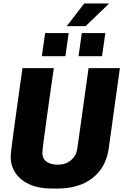

<svg xmlns="http://www.w3.org/2000/svg" viewBox="-20 -1080 720 1110"><path d="M291 -686 257 -447Q242 -338 233.5 -274.5Q225 -211 225 -197Q225 -163 249 -145.5Q273 -128 314 -128Q360 -128 390.5 -154Q421 -180 427 -221L492 -686H673L608 -218Q592 -111 514.5 -50.5Q437 10 312 10H276Q205 10 152 -13.5Q99 -37 70.5 -78.5Q42 -120 42 -172Q42 -194 56 -299.5Q70 -405 95 -581L110 -686ZM607 -1060 608 -1057 475 -929H366L467 -1060ZM358 -755H222L241 -889H377ZM570 -755H434L453 -889H589Z"/></svg>

Font: Chivo ExtraBold Italic
Style: Regular
Weight: 800
Italic angle: -8.05°
Designer: Hector Gatti
Foundry: Omnibus-Type
Version: Version 1.007